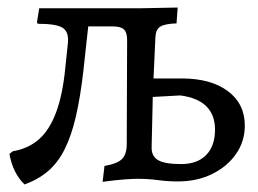

<svg xmlns="http://www.w3.org/2000/svg" viewBox="-20 -474 685 509"><path d="M45 15Q14 -15 5 -66L14 -73Q55 -80 83 -104.5Q111 -129 128.5 -175.5Q146 -222 153 -293L160 -360Q163 -389 146.5 -400Q130 -411 80 -411L78 -415L84 -452H347L317 -368Q317 -388 308.5 -396Q300 -404 279 -404H181L216 -423L201 -286Q193 -216 181 -164.5Q169 -113 151 -77.5Q133 -42 107 -20Q81 2 45 15ZM451 7Q425 7 399 3.5Q373 0 344 0Q334 0 311.5 1.5Q289 3 252 8L257 -34Q291 -40 303.5 -52.5Q316 -65 316 -92L317 -368L347 -452L451 -454L448 -412Q417 -411 405 -403.5Q393 -396 392 -376L387 -266H462Q539 -266 584 -232.5Q629 -199 629 -141Q629 -99 605.5 -65.5Q582 -32 542 -12.5Q502 7 451 7ZM460 -39Q503 -39 526.5 -63Q550 -87 550 -130Q550 -209 458 -221L385 -217L382 -85Q381 -60 399 -49.5Q417 -39 460 -39Z"/></svg>

Font: Alegreya
Style: Regular
Weight: 400
Designer: Juan Pablo del Peral
Foundry: Huerta Tipografica
Version: Version 2.009